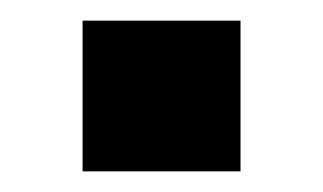

<svg xmlns="http://www.w3.org/2000/svg" viewBox="-20 -365 313 186"><path d="M60 -199V-345H213V-199Z"/></svg>

Font: Nunito Sans 9pt
Style: Bold
Weight: 700
Version: Version 3.101;gftools[0.9.27]